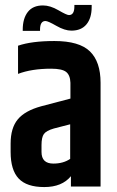

<svg xmlns="http://www.w3.org/2000/svg" viewBox="-20 -755 474 777"><path d="M53 -570Q108 -589 200 -589Q301 -589 344 -547Q387 -505 387 -420V0H267V-42Q231 2 159 2Q88 2 55.5 -32.5Q23 -67 23 -140V-174Q23 -237 52 -272Q81 -307 147 -325L265 -356V-420Q264 -451 247.5 -464Q231 -477 187 -477Q108 -477 53 -456ZM264 -112V-252L198 -235Q167 -226 157.5 -212.5Q148 -199 148 -168V-140Q148 -93 196 -93Q236 -93 264 -112ZM281 -735H351V-727Q351 -682 330 -656.5Q309 -631 269 -631Q242 -631 208 -650.5Q174 -670 164 -670Q142 -670 142 -635V-630H72V-635Q72 -680 92.5 -706.5Q113 -733 154 -733Q183 -733 216.5 -713.5Q250 -694 259 -694Q281 -694 281 -729Z"/></svg>

Font: Khand ExtraBold
Style: Regular
Weight: 800
Designer: Sanchit Sawaria and Jyotish Sonowal (Devanagari), Satya Rajpurohit (Latin)
Foundry: Indian Type Foundry
Version: Version 2.000;PS 1.0;hotconv 1.0.79;makeotf.lib2.5.61930